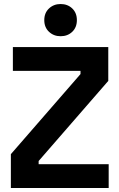

<svg xmlns="http://www.w3.org/2000/svg" viewBox="-20 -934 592 954"><path d="M34 0V-168L380 -566V-582H44V-700H518V-532L172 -134V-118H520V0ZM200 -834Q200 -870 223.5 -892Q247 -914 281 -914Q316 -914 339 -892Q362 -870 362 -834Q362 -798 339 -776Q316 -754 281 -754Q247 -754 223.5 -776Q200 -798 200 -834Z"/></svg>

Font: Space Grotesk Frontify
Style: Bold
Weight: 700
Designer: Florian Karsten
Version: Version 2.000